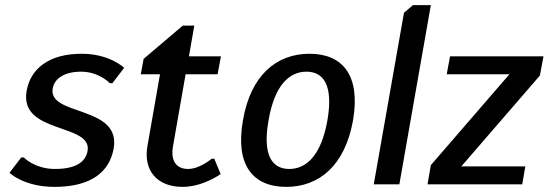

<svg xmlns="http://www.w3.org/2000/svg" viewBox="-20 -720 2143 750"><path d="M193 10C338 10 408 -50 424 -140C454 -310 166 -265 186 -375C192 -410 227 -440 297 -440C367 -440 409 -395 409 -395H419L465 -455C465 -455 409 -510 299 -510C169 -510 99 -450 84 -365C54 -195 342 -240 322 -130C315 -90 280 -60 195 -60C115 -60 73 -105 73 -105H63L17 -45C17 -45 73 10 193 10Z M705 -430H830L843 -500H718L739 -620H694L541 -490L530 -430H605L556 -150C539 -55 593 10 693 10C773 10 842 -40 842 -40L817 -100H807C807 -100 760 -60 715 -60C670 -60 645 -90 656 -150Z M1359 -250C1389 -425 1319 -510 1189 -510C1059 -510 959 -425 929 -250C898 -75 968 10 1098 10C1228 10 1328 -75 1359 -250ZM1259 -250C1234 -110 1175 -60 1110 -60C1045 -60 1004 -110 1029 -250C1053 -390 1112 -440 1177 -440C1242 -440 1283 -390 1259 -250Z M1440 0H1540L1663 -700H1593L1558 -670Z M2020 0 2032 -70H1782L2089 -425L2103 -500H1738L1725 -430H1970L1663 -75L1650 0Z"/></svg>

Font: Scada
Style: Italic
Weight: 400
Designer: Jovanny Lemonad
Foundry: Jovanny Lemonad
Version: Version 3.005